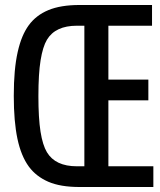

<svg xmlns="http://www.w3.org/2000/svg" viewBox="-20 -749 642 769"><path d="M298.8 0Q221.7 0 173.1 -21.2Q124.5 -42.5 95.7 -81.5Q64.5 -124 49.8 -193.4Q35.2 -262.7 35.2 -364.7Q35.2 -418.9 39.1 -462.4Q43 -505.9 50.8 -540.5Q58.6 -575.2 69.6 -601.6Q80.6 -627.9 95.2 -647.9Q124.5 -688 173.8 -708.5Q223.1 -729 298.8 -729H588.9V-646H414.1V-430.2H574.2V-347.2H414.1V-83H594.2V0ZM317.9 -83V-646H288.1Q201.7 -646 168 -589.8Q151.4 -562 142.6 -507.8Q133.8 -453.6 133.8 -363.8Q133.8 -275.9 142.3 -221.7Q150.9 -167.5 168 -139.2Q201.7 -83 288.1 -83Z"/></svg>

Font: Hack
Style: Regular
Weight: 400
Monospace: yes
Designer: Christopher Simpkins
Foundry: Christopher Simpkins
Version: Version 2.019; ttfautohint (v1.4.1) -l 4 -r 80 -G 350 -x 0 -